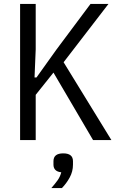

<svg xmlns="http://www.w3.org/2000/svg" viewBox="-20 -718 614 984"><path d="M254 -346 163 -232V0H83V-698H163V-465L157 -321H167L270 -465L444 -698H536L306 -399L551 0H457ZM304 68Q354 68 354 108V126Q354 161 337 192Q320 223 297 246H243Q263 223 275.5 205.5Q288 188 294 165Q274 163 264 153Q254 143 254 126V108Q254 68 304 68Z"/></svg>

Font: IBM Plex Sans Cond
Style: Regular
Weight: 400
Width: 3
Designer: Mike Abbink, Paul van der Laan, Pieter van Rosmalen
Foundry: Bold Monday
Version: Version 1.3